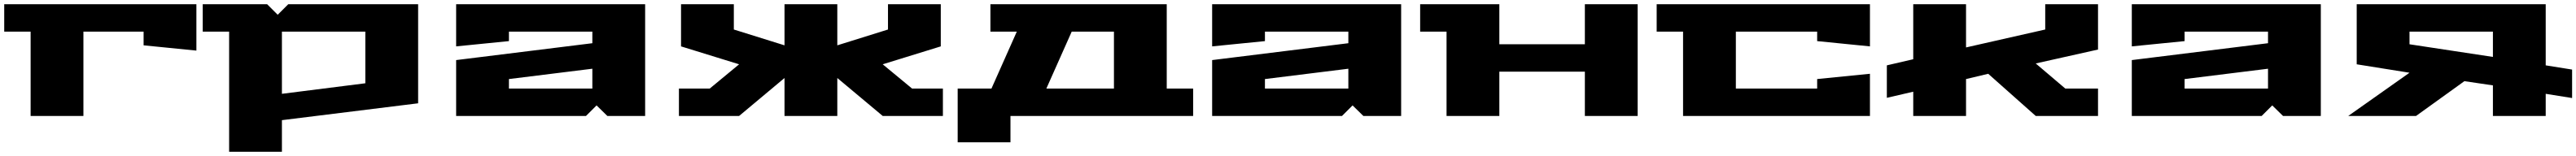

<svg xmlns="http://www.w3.org/2000/svg" viewBox="-20 -550 12200 740"><path d="M0 -400V-530H910V-310L660 -335V-400H375V0H125V-400Z M940 -400V-530H1245L1295 -480L1345 -530H1960V-60L1315 20V170H1065V-400ZM1315 -105 1710 -155V-400H1315Z M2140 0V-265L2785 -345V-400H2390V-355L2140 -330V-530H3035V0H2856L2805 -50L2755 0ZM2390 -130H2785V-224L2390 -175Z M3195 0V-130H3341L3480 -245L3205 -330V-530H3455V-410L3695 -335V-530H3945V-335L4185 -410V-530H4435V-330L4160 -245L4299 -130H4445V0H4160L3945 -180V0H3695V-180L3480 0Z M4515 125V-130H4675L4795 -400H4670V-530H5505V-130H5630V0H4765V125ZM4935 -130H5255V-400H5055Z M5720 0V-265L6365 -345V-400H5970V-355L5720 -330V-530H6615V0H6436L6385 -50L6335 0ZM5970 -130H6365V-224L5970 -175Z M6705 -400V-530H7080V-340H7485V-530H7735V0H7485V-210H7080V0H6830V-400Z M7825 -400V-530H8835V-330L8585 -355V-400H8200V-130H8585V-175L8835 -200V0H7950V-400Z M8915 -86V-240L9040 -269V-530H9290V-325L9665 -410V-530H9915V-315L9620 -249L9760 -130H9915V0H9620L9395 -200L9290 -175V0H9040V-115Z M10075 0V-265L10720 -345V-400H10325V-355L10075 -330V-530H10970V0H10791L10740 -50L10690 0ZM10325 -130H10720V-224L10325 -175Z M11100 0 11390 -205 11140 -245V-530H12035V-240L12160 -220V-85L12035 -105V0H11785V-145L11650 -165L11421 0ZM11390 -340 11785 -280V-400H11390Z"/></svg>

Font: Stalin One
Style: Regular
Weight: 400
Designer: Jovanny Lemonad
Foundry: Alexey Maslov, Jovanny Lemonad
Version: Version 3.002; ttfautohint (v0.91) -l 8 -r 50 -G 200 -x 0 -w